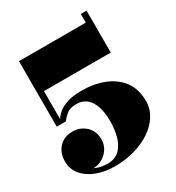

<svg xmlns="http://www.w3.org/2000/svg" viewBox="-202 -921 962 1049"><g transform="rotate(-30 279.0 -397.0)"><path d="M505 -540H83.5V-364Q94.5 -381.5 115.2 -399Q136 -416.5 171.5 -428Q207 -439.5 262 -439.5Q340 -439.5 403 -414.5Q466 -389.5 502.8 -339.8Q539.5 -290 539.5 -215Q539.5 -166.5 514 -125.2Q488.5 -84 443.8 -53.8Q399 -23.5 340.5 -6.8Q282 10 216 10Q152.5 10 101.5 -9.5Q50.5 -29 20.5 -64.8Q-9.5 -100.5 -9.5 -149Q-9.5 -202.5 22.2 -236.8Q54 -271 107 -271Q156 -271 190 -239.2Q224 -207.5 224 -155Q224 -122.5 207.2 -96.5Q190.5 -70.5 163.8 -55.2Q137 -40 107 -40H106.5Q144.5 -22.5 186 -22.5Q235.5 -22.5 263.8 -51Q292 -79.5 303.5 -123.8Q315 -168 315 -215Q315 -301 285.2 -345.8Q255.5 -390.5 200 -390.5Q160.5 -390.5 138.5 -372.5Q116.5 -354.5 105.5 -337H47V-750H468.5V-804.5H505Z"/></g></svg>

Font: Bodoni* 06pt Fatface
Style: Regular
Weight: 900
Version: Version 2.3